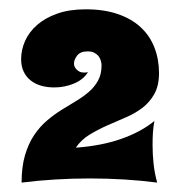

<svg xmlns="http://www.w3.org/2000/svg" viewBox="-20 -742 384 408"><path d="M25.9 -354Q25.9 -387.7 33.2 -412.4Q40.5 -437 52.5 -454.8Q64.5 -472.7 79.6 -485.6Q94.7 -498.5 110.8 -508.5Q127 -518.6 142.1 -527.6Q157.2 -536.6 169.2 -547.1Q181.2 -557.6 188.5 -571Q195.8 -584.5 195.8 -603Q195.8 -607.4 194.3 -612.8Q192.9 -618.2 189.5 -622.6Q186 -627 180.4 -629.9Q174.8 -632.8 166 -632.8Q150.9 -632.8 144 -624Q137.2 -615.2 137.2 -606.9Q137.2 -599.6 143.3 -593.8Q149.4 -587.9 157.2 -587.9Q159.7 -587.9 161.9 -587.9Q164.1 -587.9 167 -588.9Q157.7 -573.2 137.7 -564.7Q117.7 -556.2 95.2 -556.2Q80.6 -556.2 67.6 -559.8Q54.7 -563.5 45.2 -571Q35.6 -578.6 30.3 -589.8Q24.9 -601.1 24.9 -616.2Q24.9 -636.2 33.4 -655.3Q42 -674.3 59.1 -689.2Q76.2 -704.1 101.8 -713.1Q127.4 -722.2 162.1 -722.2Q201.7 -722.2 231 -711.9Q260.3 -701.7 279.5 -683.6Q298.8 -665.5 308.3 -640.6Q317.9 -615.7 317.9 -586.9Q317.9 -560.1 308.1 -542.5Q298.3 -524.9 282.7 -512.9Q267.1 -501 247.6 -492.7Q228 -484.4 208.3 -475.6Q188.5 -466.8 170.7 -456.1Q152.8 -445.3 141.1 -428.2Q195.3 -432.1 237.3 -446.8Q279.3 -461.4 308.1 -484.9Q305.7 -472.2 304.9 -459.5Q304.2 -446.8 304.2 -434.1Q304.2 -413.6 306.4 -393.6Q308.6 -373.5 314 -354Q280.3 -358.4 244.1 -360.6Q208 -362.8 170.9 -362.8Q134.3 -362.8 97.4 -360.6Q60.5 -358.4 25.9 -354Z"/></svg>

Font: Spicy Rice
Style: Regular
Weight: 400
Version: Version 1.000